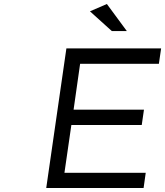

<svg xmlns="http://www.w3.org/2000/svg" viewBox="-20 -943 828 963"><path d="M211.9 0 313 -700.2H788.1L776.9 -623H381.8L349.1 -393.1H702.1L690.9 -315.9H337.9L303.2 -76.2H710.9L700.2 0ZM431.2 -886.2 516.1 -922.9 616.2 -787.1H541Z"/></svg>

Font: Trueno Light
Style: Italic
Weight: 300
Designer: Julieta Ulanovsky
Foundry: Julieta Ulanovsky
Version: Version 3.001b | FøM Fix